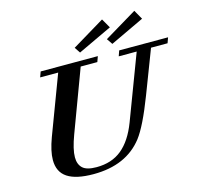

<svg xmlns="http://www.w3.org/2000/svg" viewBox="-122 -1003 1206 1150"><g transform="rotate(-15 481.0 -428.0)"><path d="M429.2 -711.4 405.3 -747.1 607.4 -868.7 640.6 -811ZM629.4 -711.4 605 -747.1 807.6 -868.7 840.3 -811ZM319.8 13.2Q211.4 13.2 158.2 -22Q105 -57.1 105 -131.3Q105 -185.5 134.8 -266.1L271.5 -629.4H159.7L171.9 -663.1H526.4L514.2 -629.4H411.1L268.1 -246.1Q236.8 -162.1 236.8 -112.8Q236.8 -69.3 261.7 -45.9Q286.6 -22.5 347.7 -22.5Q442.4 -22.5 504.9 -74Q567.4 -125.5 606.9 -229L758.3 -629.4H647L658.7 -663.1H961.9L949.7 -629.4H847.2L744.1 -360.4Q677.7 -187.5 626.5 -120.6Q522.9 13.2 319.8 13.2Z"/></g></svg>

Font: Elstob 10pt
Style: Bold Italic
Weight: 700
Italic angle: -20°
Designer: Peter S. Baker
Version: Version 1.015